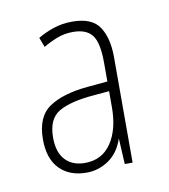

<svg xmlns="http://www.w3.org/2000/svg" viewBox="-49 -817 361 410"><g transform="rotate(-10 131.5 -611.5)"><path d="M133 -773Q176 -773 192 -748.5Q208 -724 208 -683V-454H191L188 -510Q178 -480 156 -465Q134 -450 108 -450Q71 -450 49.5 -472Q28 -494 28 -536Q28 -585 57.5 -605Q87 -625 141 -630L185 -634V-675Q185 -718 172.5 -734.5Q160 -751 131 -751Q112 -751 95.5 -744.5Q79 -738 66 -730L58 -751Q73 -760 92 -766.5Q111 -773 133 -773ZM151 -610Q101 -606 75.5 -591.5Q50 -577 50 -536Q50 -504 65.5 -487.5Q81 -471 108 -471Q145 -471 165 -500.5Q185 -530 185 -578V-613Z"/></g></svg>

Font: Noto Sans Tamil UI ExtraCondensed Thin
Style: Regular
Weight: 100
Width: 2
Designer: Jelle Bosma - Monotype Design Team
Foundry: Monotype Imaging Inc.
Version: Version 2.004; ttfautohint (v1.8.4.7-5d5b)